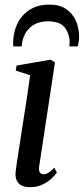

<svg xmlns="http://www.w3.org/2000/svg" viewBox="-20 -788 358 819"><path d="M107.5 10.5Q88 10.5 73.2 3.8Q58.5 -3 51.2 -18.5Q44 -34 47 -58.5Q48.5 -72 53.2 -103.2Q58 -134.5 64.8 -178Q71.5 -221.5 79.2 -271.2Q87 -321 94.8 -371.5Q102.5 -422 108.5 -467L47 -487L51 -508.5L195.5 -533.5L214.5 -521.5L147 -78Q144.5 -59.5 150.5 -52Q156.5 -44.5 164.5 -44.5Q175 -44.5 185.5 -50.5Q196 -56.5 212 -73L222.5 -51.5Q214 -39 197.8 -24.5Q181.5 -10 158.8 0.2Q136 10.5 107.5 10.5ZM36.5 -590Q36.5 -594.5 36.2 -598.5Q36 -602.5 36 -609Q37 -641 47 -669.8Q57 -698.5 76.5 -720.8Q96 -743 124.5 -755.8Q153 -768.5 190.5 -768.5Q233.5 -768.5 261.5 -749.8Q289.5 -731 303.5 -699.8Q317.5 -668.5 317.5 -631.5Q317.5 -617.5 315.5 -607.8Q313.5 -598 311.5 -590H275.5Q276 -593.5 276.5 -598.5Q277 -603.5 277 -613Q275 -647.5 254.8 -672.2Q234.5 -697 184.5 -697Q148 -697 123.5 -682Q99 -667 86.5 -642.5Q74 -618 72.5 -590Z"/></svg>

Font: Merriweather 96pt
Style: Italic
Weight: 400
Italic angle: -7.8°
Version: Version 2.101